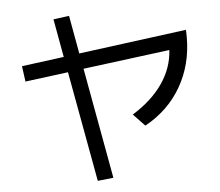

<svg xmlns="http://www.w3.org/2000/svg" viewBox="-57 -848 1113 973"><g transform="rotate(-5 500.0 -361.0)"><path d="M69.3 -550.8 284.2 -579.1 249 -773.4 329.1 -784.2 364.3 -589.8 913.1 -662.1Q914.1 -649.4 914.1 -625Q914.1 -485.4 849.6 -373.5Q785.2 -261.7 666 -196.3L607.4 -257.8Q707 -319.3 761.2 -398.4Q815.4 -477.5 820.3 -567.4L378.9 -510.7L481.4 52.7L401.4 61.5L298.8 -500L80.1 -471.7Z"/></g></svg>

Font: GenEi M Gothic v2 Regular
Style: Regular
Weight: 400
Version: Version 2.0